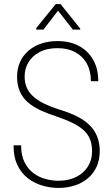

<svg xmlns="http://www.w3.org/2000/svg" viewBox="-20 -925 559 955"><path d="M438 -172.4Q438 -204.6 429 -229.2Q419.9 -253.9 399.7 -273.9Q379.4 -293.9 345.9 -311Q312.5 -328.1 263.7 -344.7Q218.3 -359.4 181.4 -376.5Q144.5 -393.6 118.7 -416Q92.8 -438.5 78.9 -469.5Q64.9 -500.5 64.9 -543Q64.9 -584 79.8 -616.7Q94.7 -649.4 121.8 -672.9Q148.9 -696.3 185.8 -708.5Q222.7 -720.7 266.1 -720.7Q327.1 -720.7 372.6 -696.5Q418 -672.4 443.4 -627.7Q468.8 -583 468.8 -521H432.1Q432.1 -571.8 411.9 -608.6Q391.6 -645.5 354.2 -665.5Q316.9 -685.5 266.1 -685.5Q212.9 -685.5 176.3 -665.8Q139.6 -646 121.1 -614.3Q102.5 -582.5 102.5 -544.9Q102.5 -513.7 113 -489.3Q123.5 -464.8 144.8 -445.6Q166 -426.3 198.5 -410.2Q231 -394 275.4 -379.9Q326.2 -364.7 363.8 -345.7Q401.4 -326.7 426.3 -301.8Q451.2 -276.9 463.6 -245.1Q476.1 -213.4 476.1 -173.3Q476.1 -129.4 460.4 -95.5Q444.8 -61.5 417 -38.1Q389.2 -14.6 351.6 -2.4Q314 9.8 270.5 9.8Q231.4 9.8 191.9 -1.5Q152.3 -12.7 119.6 -37.6Q86.9 -62.5 67.1 -103Q47.4 -143.6 47.4 -202.1H85Q85 -151.9 102.1 -117.9Q119.1 -84 146.5 -63.7Q173.8 -43.5 206.5 -34.7Q239.3 -25.9 270.5 -25.9Q320.3 -25.9 357.9 -44.4Q395.5 -63 416.7 -95.9Q438 -128.9 438 -172.4ZM281.2 -904.8 378.9 -782.7V-777.8H342.3L268.6 -872.1L196.3 -777.8H160.2V-785.2L257.3 -904.8Z"/></svg>

Font: Roboto Condensed ExtraLight
Style: Regular
Weight: 250
Designer: Christian Robertson
Foundry: Google
Version: Version 3.008; 2023